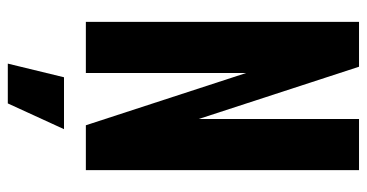

<svg xmlns="http://www.w3.org/2000/svg" viewBox="-244 -496 940 492"><g transform="rotate(90 226.0 -250.0)"><path d="M36 0V-700H151L285 -289V-700H416V0H301L167 -411V0ZM143 200 178 56H311L245 200Z"/></g></svg>

Font: Tektur Condensed SemiBold
Style: Regular
Weight: 600
Width: 3
Designer: Adam Jagosz
Foundry: Adam Jagosz
Version: Version 1.005;gftools[0.9.30]